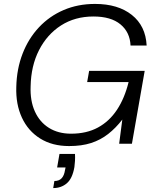

<svg xmlns="http://www.w3.org/2000/svg" viewBox="-20 -732 797 978"><path d="M332 12Q246 12 184.5 -26.5Q123 -65 91.5 -133Q60 -201 63 -289Q65 -381 95 -458.5Q125 -536 178.5 -593Q232 -650 304.5 -681Q377 -712 464 -712Q581 -712 651.5 -656Q722 -600 727 -500H645Q642 -568 593.5 -608Q545 -648 456 -648Q362 -648 291 -602.5Q220 -557 179 -477Q138 -397 136 -292Q133 -219 157.5 -164.5Q182 -110 229.5 -80.5Q277 -51 342 -51Q421 -51 479 -82.5Q537 -114 576 -173Q615 -232 635 -314H424L434 -371H717L652 0H587L603 -123Q570 -80 531 -49.5Q492 -19 444 -3.5Q396 12 332 12ZM251 226 257 190Q281 190 294 176Q307 162 311 135L314 121H271L283 52H362Q363 70 362 87.5Q361 105 359 119Q349 177 320.5 201.5Q292 226 251 226Z"/></svg>

Font: DM Sans 18pt Light
Style: Italic
Weight: 300
Italic angle: -10°
Designer: Colophon Foundry, Jonny Pinhorn
Foundry: Colophon Foundry
Version: Version 4.004;gftools[0.9.30]